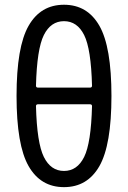

<svg xmlns="http://www.w3.org/2000/svg" viewBox="-20 -770 540 810"><path d="M140.6 -330.1Q131.8 -330.1 131.8 -322.3Q135.7 -167 165 -107.9Q194.3 -48.8 250 -48.8Q305.7 -48.8 335 -107.9Q364.3 -167 368.2 -322.3Q368.2 -330.1 359.4 -330.1ZM131.8 -408.2Q131.8 -400.4 140.6 -400.4H359.4Q368.2 -400.4 368.2 -408.2Q364.3 -563.5 335 -622.1Q305.7 -680.7 250 -680.7Q194.3 -680.7 165 -622.1Q135.7 -563.5 131.8 -408.2ZM399.4 -69.3Q348.6 19.5 250 19.5Q151.4 19.5 100.6 -69.3Q49.8 -158.2 49.8 -365.2Q49.8 -572.3 100.6 -661.1Q151.4 -750 250 -750Q348.6 -750 399.4 -661.1Q450.2 -572.3 450.2 -365.2Q450.2 -158.2 399.4 -69.3Z"/></svg>

Font: Rounded Mgen+ 1m regular
Style: Regular
Weight: 400
Designer: [Source Han Sans]
Ryoko NISHIZUKA  (kana & ideographs); Paul D. Hunt (Latin, Greek & Cyrillic); Wenlong ZHANG  (bopomofo
Version: Version 1.059.20150602